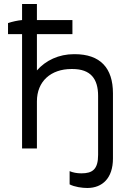

<svg xmlns="http://www.w3.org/2000/svg" viewBox="-20 -740 663 957"><path d="M90 0H164V-235C164 -335 234 -396 336 -396H341C432 -396 469 -347 469 -262V32C469 104 441 124 386 124C363 124 343 120 327 113V179C352 192 390 197 415 197C491 197 543 147 543 50V-275C543 -401 480 -470 352 -470H349C273 -470 208 -439 164 -389V-570H341V-640H164V-720H90V-640C67 -638 41 -632 20 -625V-570H90Z"/></svg>

Font: Fixel Display Regular
Style: Regular
Weight: 400
Designer: AlfaBravo + MacPaw
Foundry: Kyrylo Tkachov, Marchela Mozhyna, Serhii Makarenko, Maria Weinstein, Zakhar Kryvoshyya
Version: Version 1.211